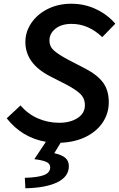

<svg xmlns="http://www.w3.org/2000/svg" viewBox="-20 -752 639 1029"><path d="M249 145Q249 126 230 116.5Q211 107 164 101L226 8Q98 -14 16 -118L90 -187Q129 -141 183 -117.5Q237 -94 297 -94Q357 -94 396 -119.5Q435 -145 435 -188Q435 -225 410 -249Q385 -273 333 -300L249 -343Q116 -411 116 -527Q116 -582 148.5 -629.5Q181 -677 237 -704.5Q293 -732 362 -732Q433 -732 494.5 -703Q556 -674 598 -625L528 -553Q454 -624 364 -624Q309 -624 277 -598Q245 -572 245 -535Q245 -502 270.5 -480Q296 -458 351 -429L438 -384Q503 -350 533 -308.5Q563 -267 563 -204Q563 -145 531 -96.5Q499 -48 440.5 -19Q382 10 305 13L271 69Q312 78 330.5 94.5Q349 111 349 138Q349 195 287 225Q225 255 116 257L113 201Q184 199 216.5 186Q249 173 249 145Z"/></svg>

Font: Nebula Sans Semibold
Style: Regular
Weight: 600
Italic angle: -9°
Designer: Paul D. Hunt for Adobe (as Source Sans)
Foundry: Nebula Entertainment & Broadcasting LLC
Version: Version 1.010